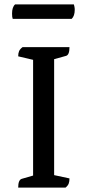

<svg xmlns="http://www.w3.org/2000/svg" viewBox="-20 -856 397 876"><path d="M63 0Q63 -35 79 -40L131 -55V-583L63 -599Q63 -613 67 -622.5Q71 -632 83 -641H297Q297 -605 281 -601L227 -586V-57L297 -42Q297 -28 293.5 -18.5Q290 -9 279 0ZM307 -770H38Q35 -777 35 -794Q35 -824 49 -836H317Q318 -833 319.5 -826Q321 -819 321 -812Q321 -783 307 -770Z"/></svg>

Font: Petrona Medium
Style: Regular
Weight: 500
Designer: Ringo R. Seeber
Foundry: Ringo R. Seeber
Version: Version 2.001; ttfautohint (v1.8.3)